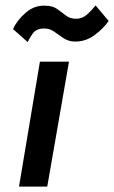

<svg xmlns="http://www.w3.org/2000/svg" viewBox="-20 -687 420 707"><path d="M127 -460 50 0H154L234 -460ZM28 -580 82 -532Q88 -546 100.5 -563.5Q113 -581 139 -582Q161 -583 178 -571.5Q195 -560 212.5 -547.5Q230 -535 254 -534Q295 -533 328.5 -558Q362 -583 380 -610L332 -667Q317 -648 300.5 -633.5Q284 -619 264 -618Q240 -617 224 -629Q208 -641 191 -653.5Q174 -666 147 -666Q107 -668 75 -640.5Q43 -613 28 -580Z"/></svg>

Font: Jost* 500 Medium Italic
Style: Italic
Weight: 500
Italic angle: -10°
Version: Version 3.200; ttfautohint (v0.97) -l 8 -r 50 -G 200 -x 14 -